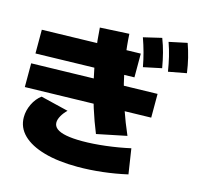

<svg xmlns="http://www.w3.org/2000/svg" viewBox="-128 -993 1257 1211"><g transform="rotate(15 500.0 -387.5)"><path d="M30 -320V-475L850 -495V-340ZM540 -150Q510 -223 484.5 -303.5Q459 -384 439.5 -468.5Q420 -553 407.5 -638Q395 -723 390 -805L580 -815Q584 -737 596 -659Q608 -581 627.5 -503Q647 -425 674 -346.5Q701 -268 735 -190ZM682 -558 40 -542V-697L682 -713ZM717 -634Q708 -683 696 -727Q684 -771 668 -816L787 -844Q804 -800 815.5 -755.5Q827 -711 836 -659ZM877 -647Q869 -697 858.5 -741Q848 -785 832 -830L950 -855Q966 -810 977 -765Q988 -720 995 -669ZM481 80Q354 80 262.5 54Q171 28 122 -20Q73 -68 73 -135Q73 -179 93.5 -221.5Q114 -264 148 -289L329 -245Q307 -224 293.5 -200Q280 -176 280 -156Q280 -132 300.5 -116Q321 -100 363 -92Q405 -84 467 -84Q537 -84 620 -94Q703 -104 779 -121L804 43Q725 61 642 70.5Q559 80 481 80Z"/></g></svg>

Font: M PLUS 1 Thin Black
Style: Regular
Weight: 900
Version: Version 1.001